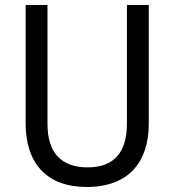

<svg xmlns="http://www.w3.org/2000/svg" viewBox="-20 -734 694 764"><path d="M572 -242V-714H485V-241C485 -132 437 -68 329 -68C223 -68 169 -127 169 -240V-714H82V-243C82 -84 166 10 325 10C492 10 572 -89 572 -242Z"/></svg>

Font: Noto Sans Lao Looped SemiCondensed
Style: Regular
Weight: 400
Width: 4
Designer: Mark Frömberg, Ben Mitchell
Foundry: The Fontpad Ltd
Version: Version 1.002